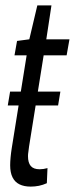

<svg xmlns="http://www.w3.org/2000/svg" viewBox="-20 -682 278 712"><path d="M8.8 -290.8 17.4 -342.3H203.9L195.4 -290.8ZM156.1 -58.6 153.7 -2.6Q139.2 3.9 124.4 7Q109.5 10 93.7 10Q69.2 10 52.2 1.6Q35.2 -6.8 26.5 -24.3Q17.7 -41.9 17.7 -69.1Q17.7 -81.9 19.3 -99Q20.9 -116.1 23.5 -132.2L78.8 -476.9H33.8L43.2 -530.2L88.7 -536.2L118.4 -661.9H170.8L151.7 -536.2H237.6L227.1 -476.9H141.9L87.8 -139Q86.8 -128.2 85.3 -119.5Q83.8 -110.7 83.8 -103Q83.8 -78.5 94.1 -66.4Q104.4 -54.3 127.1 -54.3Q133.9 -54.3 141.1 -55.4Q148.4 -56.6 156.1 -58.6Z"/></svg>

Font: Georama ExtraCondensed Thin
Style: Italic
Weight: 100
Width: 2
Italic angle: -9°
Designer: Jean-Baptiste Levee
Foundry: Production Type
Version: Version 1.001